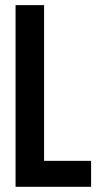

<svg xmlns="http://www.w3.org/2000/svg" viewBox="-20 -720 379 740"><path d="M40 0V-700.2H149.9V-100.1H331.1V0Z"/></svg>

Font: VL Bebas Neue Bold
Style: Regular
Weight: 700
Designer: Ryoichi Tsunekawa
Foundry: Ryoichi Tsunekawa
Version: Version 1.300